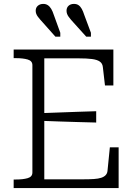

<svg xmlns="http://www.w3.org/2000/svg" viewBox="-20 -964 690 984"><path d="M412 -887 446 -796V-776H422L357 -848Q342 -864 331.5 -878.5Q321 -893 321 -909Q321 -925 331.5 -934.5Q342 -944 359 -944Q373 -944 382.5 -937.5Q392 -931 399 -918.5Q406 -906 412 -887ZM256 -887 289 -796V-776H264L200 -848Q185 -864 174 -878.5Q163 -893 163 -909Q163 -925 174 -934.5Q185 -944 202 -944Q215 -944 225 -937.5Q235 -931 242.5 -918.5Q250 -906 256 -887ZM588 -209V0H50V-44H61Q98 -44 122 -51Q146 -58 146 -80V-630Q146 -652 122 -659Q98 -666 61 -666H50V-710H561V-526H518L507 -621Q505 -639 491.5 -648.5Q478 -658 451.5 -661.5Q425 -665 382 -665H207V-45H406Q438 -45 461 -46.5Q484 -48 499 -53Q514 -58 522 -67Q530 -76 531 -89L543 -209ZM186 -384Q234 -386 282 -387.5Q330 -389 378 -391Q426 -393 473 -394V-336Q426 -337 378 -338.5Q330 -340 282 -341.5Q234 -343 186 -345Z"/></svg>

Font: Roboto Serif 20pt ExtraLight
Style: Regular
Weight: 250
Version: Version 1.008